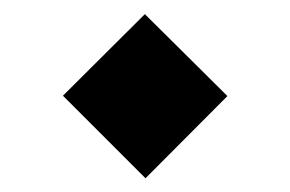

<svg xmlns="http://www.w3.org/2000/svg" viewBox="-20 -370 419 277"><path d="M189.9 -112.8 70.8 -231.9 189 -349.6 308.1 -231.4Z"/></svg>

Font: Vazirmatn UI SemiBold
Style: Regular
Weight: 600
Designer: Saber Rastikerdar
Foundry: Saber Rastikerdar
Version: Version 33.003